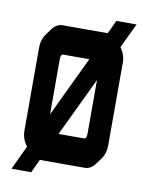

<svg xmlns="http://www.w3.org/2000/svg" viewBox="-72 -602 524 703"><g transform="rotate(10 189.5 -250.0)"><path d="M42 -95.7V-404.3Q42 -434.6 58.6 -457L72.3 -475.6Q89.8 -500 112.3 -500H280.3L303.7 -549.8H378.9L335 -458Q353.5 -432.6 353.5 -404.3V-95.7Q353.5 -65.4 336.9 -43L323.2 -24.4Q305.7 0 283.2 0H116.2L92.8 49.8H19.5L61.5 -39.1L60.5 -41Q42 -66.4 42 -95.7ZM124 -170.9 230.5 -394.5H133.8Q124 -394.5 124 -375ZM167 -105.5H261.7Q271.5 -105.5 271.5 -125V-324.2Z"/></g></svg>

Font: Vancouver Drive
Style: Bold
Weight: 700
Designer: Valery Zaveryaev
Foundry: Cyreal (www.cyreal.org)
Version: Version 1.01